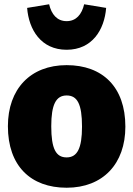

<svg xmlns="http://www.w3.org/2000/svg" viewBox="-20 -859 624 899"><path d="M292 -626C412 -626 469 -720 477 -822L374 -839C363 -792 337 -760 292 -760C247 -760 221 -792 210 -839L107 -822C115 -720 172 -626 292 -626ZM292 -554C122 -554 17 -442 17 -268C17 -82 124 20 292 20C462 20 567 -92 567 -266C567 -452 460 -554 292 -554ZM292 -412C342 -412 364 -372 364 -266C364 -165 342 -122 292 -122C242 -122 220 -162 220 -268C220 -369 242 -412 292 -412Z"/></svg>

Font: Fira Sans Heavy
Style: Regular
Weight: 900
Designer: bBox Type GmbH & Carrois Corporate GbR & Edenspiekermann AG
Foundry: bBox Type GmbH & Carrois Corporate GbR & Edenspiekermann AG
Version: Version 4.300;PS 004.300;hotconv 1.0.88;makeotf.lib2.5.64775